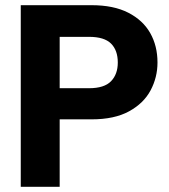

<svg xmlns="http://www.w3.org/2000/svg" viewBox="-20 -720 653 740"><path d="M60 0V-700H333Q418 -700 474.5 -671Q531 -642 559 -592.5Q587 -543 587 -479Q587 -422 560.5 -372Q534 -322 477.5 -291Q421 -260 333 -260H210V0ZM210 -380H323Q382 -380 408 -407Q434 -434 434 -479Q434 -526 408 -552Q382 -578 323 -578H210Z"/></svg>

Font: DM Sans 28pt Black
Style: Regular
Weight: 900
Version: Version 4.004;gftools[0.9.30]